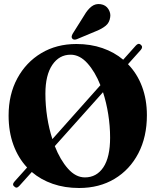

<svg xmlns="http://www.w3.org/2000/svg" viewBox="-20 -930 782 960"><path d="M51.5 2.5Q38.5 -7 53.5 -23.5L115.5 -92.5Q71 -140 47 -205.8Q23 -271.5 23 -352.5Q23 -457.5 66.5 -538Q110 -618.5 186.2 -664.2Q262.5 -710 362 -710Q433 -710 492.2 -689.5Q551.5 -669 596 -631.5L659 -702Q672 -717 684.5 -706Q696.5 -695 684 -680.5L620 -609Q665.5 -562.5 690 -497.5Q714.5 -432.5 714.5 -354Q714.5 -245.5 671.8 -163.5Q629 -81.5 552.8 -35.8Q476.5 10 375.5 10Q303.5 10 243.8 -10.8Q184 -31.5 139 -70L77 -1Q63 15 51.5 2.5ZM207 -461.5Q207 -403 216 -344.5Q225 -286 242 -234.5L482 -504Q455.5 -571 417 -613.8Q378.5 -656.5 333 -656.5Q276 -656.5 241.5 -605.5Q207 -554.5 207 -461.5ZM530.5 -242Q530.5 -300 521.2 -358.5Q512 -417 495 -469L254 -199.5Q281 -130.5 319.8 -86.8Q358.5 -43 404.5 -43Q463 -43 496.8 -93.5Q530.5 -144 530.5 -242ZM401 -853Q418 -882.5 438 -897.8Q458 -913 483.5 -909Q509 -905 521.8 -884.8Q534.5 -864.5 531 -844Q527.5 -817 508.8 -801.5Q490 -786 461 -774.5L364 -734Q358 -731.5 351.2 -732Q344.5 -732.5 341 -737.5Q337 -743 338.5 -749Q340 -755 343.5 -761.5Z"/></svg>

Font: Fraunces 144pt Soft
Style: Bold
Weight: 700
Version: Version 1.000;[0bf87f6ff]